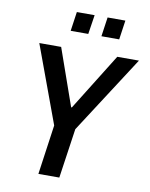

<svg xmlns="http://www.w3.org/2000/svg" viewBox="-95 -952 796 1021"><g transform="rotate(10 303.0 -441.5)"><path d="M184 0 222 -268 68 -686H186L294 -379H298L489 -686H606L336 -268L297 0ZM387 -779 402 -883H498L483 -779ZM221 -779 236 -883H332L316 -779Z"/></g></svg>

Font: Archivo Narrow SemiBold
Style: Italic
Weight: 600
Italic angle: -8°
Designer: Hector Gatti
Foundry: Omnibus-Type
Version: Version 3.002